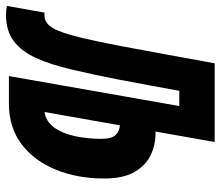

<svg xmlns="http://www.w3.org/2000/svg" viewBox="-89 -665 743 647"><g transform="rotate(90 282.5 -341.5)"><path d="M8.8 9.8Q-5.4 9.8 -21 6.8L1.5 -120.1Q4.4 -119.6 9.8 -119.6Q25.9 -119.6 38.8 -129.9Q51.8 -140.1 63.2 -168.2Q74.7 -196.3 87.2 -248Q99.6 -299.8 115.2 -382.3Q129.4 -456.5 144 -538.1Q158.7 -619.6 172.4 -693.4H437.5L402.3 -494.1Q406.2 -494.1 409.2 -494.1Q447.8 -494.1 482.2 -477.5Q516.6 -460.9 538.6 -423.1Q560.5 -385.3 560.5 -320.8Q560.5 -231.9 531.2 -159.2Q502 -86.4 445.6 -43.2Q389.2 0 307.6 0H215.3L316.4 -574.2H265.1Q255.4 -522.5 245.6 -468Q235.8 -413.6 226.1 -364.3Q209 -277.8 192.6 -208.7Q176.3 -139.6 154.1 -90.8Q131.8 -42 97.2 -16.1Q62.5 9.8 8.8 9.8ZM336.4 -120.1Q369.1 -125 389.2 -153.3Q409.2 -181.6 418 -223.4Q426.8 -265.1 426.8 -311Q426.8 -346.7 413.8 -359.6Q400.9 -372.6 381.3 -374Z"/></g></svg>

Font: Cascadia Code PL
Style: Bold Italic
Weight: 700
Italic angle: -10°
Monospace: yes
Designer: Aaron Bell
Foundry: Saja Typeworks
Version: Version 2404.023; ttfautohint (v1.8.4)